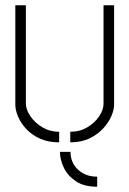

<svg xmlns="http://www.w3.org/2000/svg" viewBox="-20 -534 490 727"><path d="M348 173Q297 173 266 151.5Q235 130 221 99.5Q207 69 207 41H247Q247 82 275.5 108.5Q304 135 348 135ZM246 5V-35Q282 -35 310.5 -52Q339 -69 355.5 -93.5Q372 -118 372 -142V-514H412V-137Q412 -119 402 -95Q392 -71 371 -48Q350 -25 319 -10Q288 5 246 5ZM204 5Q162 5 130.5 -9.5Q99 -24 78.5 -46.5Q58 -69 48 -93.5Q38 -118 38 -137V-514H78V-142Q78 -119 95 -94Q112 -69 140.5 -52Q169 -35 204 -35Z"/></svg>

Font: Stick No Bills ExtraLight
Style: Regular
Weight: 200
Designer: Kosala Senevirathne, Siva Puranthara, Lasantha Premarathna, Tharique Azeez
Foundry: mooniak
Version: Version 2.000